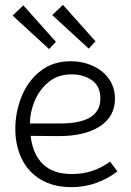

<svg xmlns="http://www.w3.org/2000/svg" viewBox="-20 -760 539 790"><path d="M43 -230Q43 -298 68.5 -362Q94 -426 145.5 -467Q197 -508 271 -508Q320 -508 362 -489Q404 -470 428.5 -435Q453 -400 453 -354Q453 -280 390 -239.5Q327 -199 216 -200L106 -201Q115 -124 157.5 -84Q200 -44 275 -44Q320 -44 358.5 -56.5Q397 -69 433 -95L463 -55Q425 -25 376.5 -7.5Q328 10 275 10Q200 10 148 -21Q96 -52 69.5 -106.5Q43 -161 43 -230ZM393 -355Q393 -405 358.5 -429.5Q324 -454 274 -454Q218 -454 179.5 -422Q141 -390 122 -343Q103 -296 103 -252H229Q393 -252 393 -355ZM32 -696 76 -738 210 -588 182 -558ZM195 -698 239 -740 373 -590 345 -560Z"/></svg>

Font: Bellota
Style: Regular
Weight: 400
Designer: Kemie Guaida
Foundry: Kemie Guaida
Version: Version 4.001